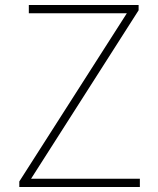

<svg xmlns="http://www.w3.org/2000/svg" viewBox="-20 -746 632 766"><path d="M57 0V-22L486 -693H95V-726H533V-705L104 -33H538V0Z"/></svg>

Font: Noto Sans HK Thin Thin
Style: Regular
Weight: 250
Version: Version 2.004-H2;hotconv 1.0.118;makeotfexe 2.5.65603